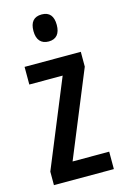

<svg xmlns="http://www.w3.org/2000/svg" viewBox="-115 -798 550 851"><g transform="rotate(-15 159.5 -372.5)"><path d="M166 -745C130 -745 112 -724 112 -683C112 -643 131 -621 166 -621C201 -621 219 -643 219 -683C219 -723 202 -745 166 -745ZM298 0V-80H130L291 -472V-540H33V-459H186L23 -62V0Z"/></g></svg>

Font: Noto Sans Gujarati ExtraCondensed Medium
Style: Regular
Weight: 500
Width: 2
Designer: Jelle Bosma - Monotype Design Team, Universal Thirst
Foundry: Monotype Imaging Inc.
Version: Version 2.106